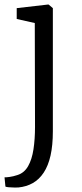

<svg xmlns="http://www.w3.org/2000/svg" viewBox="-31 -587 363 850"><path d="M50 243Q45 243.5 32.5 243.2Q20 243 8 242Q-4 241 -7 239L-11 198Q-3.5 198.5 12.2 196.2Q28 194 46 188Q76.5 178.5 93.5 148.5Q110.5 118.5 117.2 73.8Q124 29 124 -25L123 -485L43 -503V-551L182 -567H184L203 -551V-6Q203 56 192.8 101.5Q182.5 147 162.5 177.2Q142.5 207.5 114.2 223.5Q86 239.5 50 243Z"/></svg>

Font: Merriweather Light 18pt Light
Style: Regular
Weight: 300
Version: Version 2.100